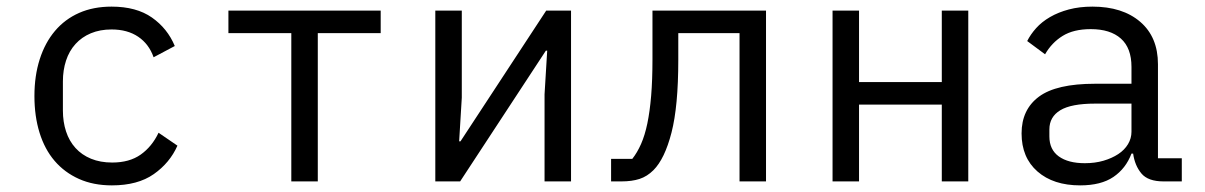

<svg xmlns="http://www.w3.org/2000/svg" viewBox="-20 -548 3640 580"><path d="M318 12Q262 12 218.5 -7.5Q175 -27 145 -62Q115 -97 99.5 -147Q84 -197 84 -258Q84 -319 100 -369Q116 -419 146 -454.5Q176 -490 219 -509Q262 -528 317 -528Q392 -528 439 -495Q486 -462 508 -409L444 -375Q430 -415 397.5 -437Q365 -459 317 -459Q282 -459 254.5 -447.5Q227 -436 208 -415Q189 -394 179.5 -365Q170 -336 170 -302V-214Q170 -180 179.5 -151Q189 -122 208 -101Q227 -80 255 -68.5Q283 -57 319 -57Q371 -57 405 -81Q439 -105 459 -147L516 -108Q493 -56 444.5 -22Q396 12 318 12Z M860 -448H670V-516H1130V-448H940V0H860Z M1295 -516H1375V-253L1367 -121H1371L1630 -516H1705V0H1625V-263L1633 -395H1629L1370 0H1295Z M1826 -68H1890Q1905 -87 1916.5 -113Q1928 -139 1935.5 -175Q1943 -211 1947 -258.5Q1951 -306 1951 -369V-516H2294V0H2214V-448H2029V-367Q2029 -227 2008.5 -147.5Q1988 -68 1954 -34Q1935 -15 1912 -7.5Q1889 0 1857 0H1826Z M2495 -516H2575V-300H2825V-516H2905V0H2825V-232H2575V0H2495Z M3495 0Q3448 0 3428 -24Q3408 -48 3403 -84H3398Q3381 -39 3343.5 -13.5Q3306 12 3243 12Q3162 12 3114 -30Q3066 -72 3066 -145Q3066 -217 3118.5 -256Q3171 -295 3288 -295H3398V-346Q3398 -403 3366 -431.5Q3334 -460 3275 -460Q3223 -460 3190 -439.5Q3157 -419 3137 -384L3083 -424Q3093 -444 3110 -463Q3127 -482 3152 -496.5Q3177 -511 3209 -519.5Q3241 -528 3280 -528Q3371 -528 3424.5 -482Q3478 -436 3478 -354V-70H3550V0ZM3257 -55Q3288 -55 3313.5 -62.5Q3339 -70 3358 -82.5Q3377 -95 3387.5 -112.5Q3398 -130 3398 -150V-235H3288Q3216 -235 3183 -215Q3150 -195 3150 -157V-136Q3150 -96 3178.5 -75.5Q3207 -55 3257 -55Z"/></svg>

Font: IBM Plex Mono
Style: Regular
Weight: 400
Monospace: yes
Designer: Mike Abbink, Paul van der Laan, Pieter van Rosmalen
Foundry: Bold Monday
Version: Version 2.3